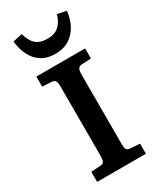

<svg xmlns="http://www.w3.org/2000/svg" viewBox="-236 -1030 920 1105"><g transform="rotate(-30 224.5 -477.0)"><path d="M63 0V-67L122 -71Q141 -71 148 -81.5Q155 -92 155 -121V-583Q155 -606 149 -617.5Q143 -629 119 -630L63 -633V-700H387V-633L327 -630Q308 -629 301 -618Q294 -607 294 -579V-118Q294 -93 300 -82.5Q306 -72 329 -71L387 -67V0ZM225 -758Q170 -758 133 -782Q96 -806 75.5 -847.5Q55 -889 50 -940L112 -954Q126 -903 153 -879.5Q180 -856 229 -856Q277 -856 305 -881.5Q333 -907 345 -952L405 -940Q400 -891 378.5 -849.5Q357 -808 318.5 -783Q280 -758 225 -758Z"/></g></svg>

Font: Literata 7pt SemiBold
Style: Regular
Weight: 600
Designer: Latin by Veronika Burian and Jose Scaglione. Greek by Irene Vlachou. Cyrillic by Vera Evstafieva.
Foundry: TypeTogether
Version: Version 3.002